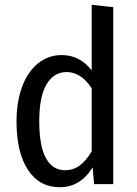

<svg xmlns="http://www.w3.org/2000/svg" viewBox="-20 -769 573 802"><path d="M453 -739V0H373L367 -70Q316 13 230 13Q144 13 96.5 -60Q49 -133 49 -261Q49 -344 72.5 -407Q96 -470 139 -504.5Q182 -539 238 -539Q313 -539 363 -475V-749ZM363 -137V-400Q319 -468 258 -468Q205 -468 174.5 -417Q144 -366 144 -263Q144 -158 172 -108Q200 -58 251 -58Q287 -58 313.5 -78Q340 -98 363 -137Z"/></svg>

Font: Fira Sans Condensed
Style: Regular
Weight: 400
Width: 3
Designer: bBox Type GmbH & Carrois Corporate GbR & Edenspiekermann AG
Foundry: bBox Type GmbH & Carrois Corporate GbR & Edenspiekermann AG
Version: Version 4.301